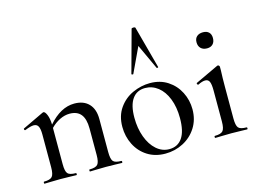

<svg xmlns="http://www.w3.org/2000/svg" viewBox="-99 -907 1471 1096"><g transform="rotate(-15 636.5 -358.5)"><path d="M500 0Q476 0 461 -1L406 -2L350 -1Q336 0 311 0Q309 0 309 -6Q309 -12 311 -12Q348 -12 360 -26Q372 -40 372 -81V-237Q372 -294 350 -321.5Q328 -349 283 -349Q254 -349 224.5 -334.5Q195 -320 171 -295V-81Q171 -39 182.5 -25.5Q194 -12 231 -12Q234 -12 234 -6Q234 0 231 0Q207 0 192 -1L137 -2L81 -1Q67 0 42 0Q40 0 40 -6Q40 -12 42 -12Q79 -12 91 -26Q103 -40 103 -81V-275Q103 -308 95 -323Q87 -338 68 -338Q50 -338 16 -324H14Q11 -324 9.5 -329Q8 -334 11 -335L135 -394Q139 -396 141 -396Q151 -396 160.5 -373.5Q170 -351 171 -315Q243 -398 324 -398Q379 -398 409.5 -366Q440 -334 440 -276V-81Q440 -39 451.5 -25.5Q463 -12 500 -12Q503 -12 503 -6Q503 0 500 0Z M555 -198Q555 -263 587 -308.5Q619 -354 669 -376.5Q719 -399 771 -399Q831 -399 875.5 -370Q920 -341 944 -293.5Q968 -246 968 -192Q968 -131 938.5 -84.5Q909 -38 860 -12.5Q811 13 754 13Q694 13 649 -15.5Q604 -44 579.5 -92.5Q555 -141 555 -198ZM886 -162Q886 -227 866.5 -276.5Q847 -326 813 -352.5Q779 -379 737 -379Q688 -379 661.5 -341.5Q635 -304 635 -231Q635 -168 654 -116.5Q673 -65 706.5 -35.5Q740 -6 782 -6Q832 -6 859 -45Q886 -84 886 -162ZM841 -475Q841 -473 836.5 -472Q832 -471 831 -474L763 -621L694 -474Q693 -471 687.5 -472.5Q682 -474 683 -476L751 -725Q752 -730 762 -730Q773 -730 774 -725L841 -476Z M1052 -12Q1088 -12 1100 -26Q1112 -40 1112 -81V-265Q1112 -301 1105 -316.5Q1098 -332 1080 -332Q1063 -332 1037 -319H1036Q1032 -319 1030 -324.5Q1028 -330 1032 -331L1168 -395L1172 -396Q1176 -396 1179 -392.5Q1182 -389 1182 -386V-365Q1180 -323 1180 -267V-81Q1180 -39 1191.5 -25.5Q1203 -12 1240 -12Q1243 -12 1243 -6Q1243 0 1240 0Q1216 0 1201 -1L1146 -2L1091 -1Q1076 0 1052 0Q1049 0 1049 -6Q1049 -12 1052 -12ZM1089 -555Q1089 -577 1102.5 -589Q1116 -601 1139 -601Q1161 -601 1173.5 -589Q1186 -577 1186 -555Q1186 -532 1173.5 -519Q1161 -506 1139 -506Q1116 -506 1102.5 -519Q1089 -532 1089 -555Z"/></g></svg>

Font: Cormorant Infant Medium
Style: Regular
Weight: 500
Designer: Christian Thalmann (Catharsis Fonts)
Version: Version 3.000